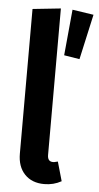

<svg xmlns="http://www.w3.org/2000/svg" viewBox="-55 -788 430 837"><g transform="rotate(5 160.5 -369.5)"><path d="M54 -108V-741L177 -754V-113Q177 -84 201 -84Q207 -84 213.5 -86Q220 -88 222 -88L246 -4Q212 15 171 15Q117 15 85.5 -18Q54 -51 54 -108ZM321 -739 228 -753 209 -552 277 -541Z"/></g></svg>

Font: Fira Sans Compressed Medium
Style: Regular
Weight: 500
Width: 1
Designer: bBox Type GmbH & Carrois Corporate GbR & Edenspiekermann AG
Foundry: bBox Type GmbH & Carrois Corporate GbR & Edenspiekermann AG
Version: Version 4.301